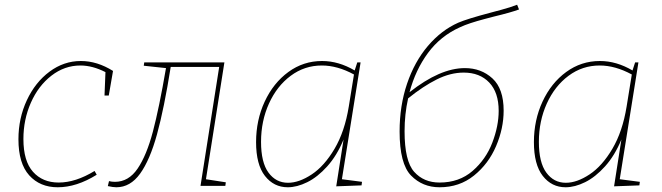

<svg xmlns="http://www.w3.org/2000/svg" viewBox="-20 -786 2799 812"><path d="M458 -486 440 -382H422L426 -481Q371 -509 320 -509Q253 -509 197.5 -466Q142 -423 110.5 -351.5Q79 -280 79 -198Q79 -105 119.5 -59.5Q160 -14 228 -14Q300 -14 380 -63L389 -47Q304 6 224 6Q149 6 103.5 -44.5Q58 -95 58 -197Q58 -286 93.5 -362Q129 -438 189.5 -483Q250 -528 322 -528Q391 -528 458 -486Z M851 -28 935 -15 933 0H828L907 -503H702Q674 -327 644 -218Q614 -109 572.5 -51.5Q531 6 472 6Q458 6 436 1L441 -20Q453 -17 466 -17Q524 -17 562 -73Q600 -129 626.5 -229Q653 -329 682 -498L588 -508L590 -522H929Z M1426 -28 1511 -17 1509 -2 1402 2 1433 -196Q1405 -128 1364 -82.5Q1323 -37 1279.5 -15.5Q1236 6 1197 6Q1138 6 1100.5 -42Q1063 -90 1063 -185Q1063 -278 1099.5 -356.5Q1136 -435 1199.5 -481.5Q1263 -528 1342 -528Q1412 -528 1480 -488L1491 -522H1505ZM1455 -335 1477 -471Q1407 -509 1341 -509Q1268 -509 1209.5 -465.5Q1151 -422 1117.5 -348Q1084 -274 1084 -186Q1084 -99 1115.5 -56Q1147 -13 1198 -13Q1245 -13 1298.5 -48.5Q1352 -84 1395 -157Q1438 -230 1455 -335Z M2110 -318Q2110 -243 2078 -168Q2046 -93 1984.5 -43.5Q1923 6 1839 6Q1767 6 1718.5 -43.5Q1670 -93 1670 -230Q1670 -339 1701.5 -432Q1733 -525 1789.5 -591.5Q1846 -658 1918 -690Q1955 -706 2053 -732Q2064 -735 2101.5 -745Q2139 -755 2167 -766L2175 -746Q2140 -733 2069 -716Q2061 -714 2029 -705.5Q1997 -697 1971 -688.5Q1945 -680 1926 -671Q1843 -634 1790 -562Q1737 -490 1712 -396Q1841 -498 1946 -498Q2015 -498 2062.5 -454.5Q2110 -411 2110 -318ZM2089 -317Q2089 -395 2049 -437Q2009 -479 1941 -479Q1885 -479 1827 -450Q1769 -421 1706 -370Q1691 -303 1691 -231Q1691 -105 1731.5 -59.5Q1772 -14 1839 -14Q1922 -14 1978.5 -63Q2035 -112 2062 -182.5Q2089 -253 2089 -317Z M2601 -28 2686 -17 2684 -2 2577 2 2608 -196Q2580 -128 2539 -82.5Q2498 -37 2454.5 -15.5Q2411 6 2372 6Q2313 6 2275.5 -42Q2238 -90 2238 -185Q2238 -278 2274.5 -356.5Q2311 -435 2374.5 -481.5Q2438 -528 2517 -528Q2587 -528 2655 -488L2666 -522H2680ZM2630 -335 2652 -471Q2582 -509 2516 -509Q2443 -509 2384.5 -465.5Q2326 -422 2292.5 -348Q2259 -274 2259 -186Q2259 -99 2290.5 -56Q2322 -13 2373 -13Q2420 -13 2473.5 -48.5Q2527 -84 2570 -157Q2613 -230 2630 -335Z"/></svg>

Font: Bitter Pro Thin
Style: Italic
Weight: 250
Italic angle: -9°
Designer: Sol Matas, and Bitter project Authors
Foundry: Sol Matas
Version: Version 1.010